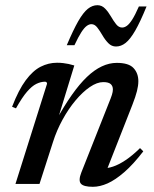

<svg xmlns="http://www.w3.org/2000/svg" viewBox="-20 -708 592 739"><path d="M41.5 -291 26.5 -297Q51.5 -362 79 -399Q106.5 -436 136.5 -451.2Q166.5 -466.5 199.5 -466.5Q212 -466.5 222.8 -465.2Q233.5 -464 244 -461.8Q254.5 -459.5 266 -456L201 -244L196.5 -245.5Q227.5 -301.5 256.8 -343Q286 -384.5 314.5 -411.8Q343 -439 371.8 -452.5Q400.5 -466 429.5 -466Q475.5 -466 494 -446Q512.5 -426 512.5 -395.5Q512.5 -378.5 507.2 -357.5Q502 -336.5 489.5 -304.5L385 -38.5L375 -60.5Q393 -59.5 415 -66.8Q437 -74 463.2 -91.5Q489.5 -109 519 -138L531.5 -125.5Q493 -75.5 458.5 -45.5Q424 -15.5 394.2 -2.2Q364.5 11 337.5 11Q301.5 11 291.2 -1.2Q281 -13.5 293 -44L398.5 -310.5Q407 -331 410.8 -343Q414.5 -355 414.5 -363.5Q414.5 -377 406 -384.5Q397.5 -392 377.5 -392Q353.5 -392 325.8 -373Q298 -354 270.8 -321.5Q243.5 -289 220.8 -247.5Q198 -206 184 -161.5L132 0H39.5L161 -385.5Q161 -389 159.2 -391.2Q157.5 -393.5 153 -393.5Q137 -393.5 120 -385.2Q103 -377 84 -355Q65 -333 41.5 -291ZM544 -683Q520 -624 500.5 -590.2Q481 -556.5 463.5 -542.8Q446 -529 426.5 -529Q409.5 -529 397 -541.8Q384.5 -554.5 374.5 -571.8Q364.5 -589 354.5 -602Q344.5 -615 332 -615Q323 -615 313.8 -608.2Q304.5 -601.5 293.2 -584.2Q282 -567 266.5 -534H237Q262 -593 281.2 -626.5Q300.5 -660 318 -674Q335.5 -688 355 -688Q372 -688 384.5 -675Q397 -662 406.8 -645Q416.5 -628 426.8 -615Q437 -602 450 -602Q459 -602 468.2 -608.5Q477.5 -615 488.8 -632.5Q500 -650 514.5 -683Z"/></svg>

Font: Newsreader 36pt Medium
Style: Italic
Weight: 500
Italic angle: -17°
Designer: Hugues Gentile
Foundry: Production Type
Version: Version 1.003